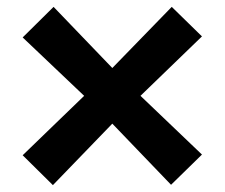

<svg xmlns="http://www.w3.org/2000/svg" viewBox="-20 -611 654 559"><path d="M307 -251 134 -72 46 -159 225 -332 46 -502 136 -591 307 -413 480 -591 568 -505 389 -332 568 -161 478 -73Z"/></svg>

Font: Intel One Mono
Style: Bold
Weight: 700
Monospace: yes
Designer: Fred Shallcrass
Foundry: Frere-Jones Type LLC
Version: Version 1.400;hotconv 1.1.0;makeotfexe 2.6.0;FJTRelease1.4